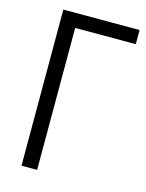

<svg xmlns="http://www.w3.org/2000/svg" viewBox="-113 -808 669 878"><g transform="rotate(15 222.0 -369.5)"><path d="M76 0H150V-672H437V-739H76Z"/></g></svg>

Font: Involve
Style: Regular
Weight: 400
Designer: Stefan Peev
Foundry: Context Ltd.
Version: Version 1.001